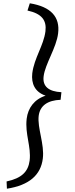

<svg xmlns="http://www.w3.org/2000/svg" viewBox="-20 -878 458 1166"><path d="M160 97C151 165 112 204 20 224L22 268C158 247 228 184 240 85C251 -2 206 -101 215 -175C223 -237 270 -269 348 -272L353 -318C276 -322 237 -353 245 -415C254 -489 323 -589 333 -676C345 -774 291 -837 161 -858L147 -814C234 -795 264 -755 256 -688C245 -601 188 -527 176 -433C169 -370 192 -319 257 -297C188 -275 150 -222 142 -157C131 -63 170 11 160 97Z"/></svg>

Font: TPK Tissa Web
Style: Italic
Weight: 400
Italic angle: -7°
Designer: Jacques Le Bailly, Suppakit Chalermlarp | Katatrad Co.,Ltd.
Foundry: Jacques Le Bailly, Cadson Demak Co.,Ltd.
Version: Version 5.000;Glyphs 3.1.2 (3151)